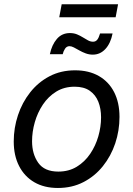

<svg xmlns="http://www.w3.org/2000/svg" viewBox="-20 -890 640 921"><path d="M257.8 11.7Q191.9 11.7 144.5 -15.9Q97.2 -43.5 71.5 -93.8Q45.9 -144 45.9 -211.4Q45.9 -276.4 66.2 -337.4Q86.4 -398.4 124.8 -447Q163.1 -495.6 217.5 -524.2Q272 -552.7 340.3 -552.7Q406.2 -552.7 454.1 -525.4Q502 -498 527.6 -447.8Q553.2 -397.5 553.2 -329.1Q553.2 -263.2 532.7 -202.1Q512.2 -141.1 473.4 -92.8Q434.6 -44.4 380.1 -16.4Q325.7 11.7 257.8 11.7ZM259.8 -66.9Q310.1 -66.9 348.4 -90.3Q386.7 -113.8 412.6 -152.1Q438.5 -190.4 451.7 -236.3Q464.8 -282.2 464.8 -327.1Q464.8 -368.7 451.7 -401.9Q438.5 -435.1 410.6 -454.6Q382.8 -474.1 337.9 -474.1Q288.1 -474.1 250 -450.7Q211.9 -427.2 186 -388.7Q160.2 -350.1 147 -304Q133.8 -257.8 133.8 -212.4Q133.8 -150.9 163.6 -108.9Q193.4 -66.9 259.8 -66.9ZM425.3 -627.9Q407.2 -627.9 390.9 -634Q374.5 -640.1 360.4 -648.2Q346.2 -656.2 334.5 -662.4Q322.8 -668.5 313.5 -668.5Q299.8 -668.5 291.7 -656Q283.7 -643.6 280.8 -629.9H219.2Q228.5 -674.8 252.7 -703.1Q276.9 -731.4 315.4 -731.4Q334.5 -731.4 349.6 -725.1Q364.7 -718.8 377.7 -710.7Q390.6 -702.6 402.3 -696.3Q414.1 -689.9 426.3 -689.9Q439 -689.9 446.5 -699.5Q454.1 -709 460 -729.5H520Q510.7 -682.1 485.6 -655Q460.4 -627.9 425.3 -627.9ZM546.4 -869.6 534.7 -807.1H264.2L275.9 -869.6Z"/></svg>

Font: Inter Variable
Style: Italic
Weight: 400
Italic angle: -9.39999°
Designer: Rasmus Andersson
Foundry: rsms
Version: Version 4.001;git-9221beed3